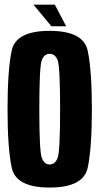

<svg xmlns="http://www.w3.org/2000/svg" viewBox="-20 -816 436 840"><path d="M197 4.5Q345.5 4.5 363.8 -82.5Q382 -169.5 382 -337.5Q382 -506.5 363.8 -593.8Q345.5 -681 197 -681Q49 -681 31 -594.2Q13 -507.5 13 -337.5Q13 -169.5 31.2 -82.5Q49.5 4.5 197 4.5ZM197 -96.5Q173.5 -96.5 162.8 -125.5Q152 -154.5 152 -337.5Q152 -524.5 162.8 -552.5Q173.5 -580.5 197 -580.5Q221.5 -580.5 232.2 -552.5Q243 -524.5 243 -337.5Q243 -154.5 232.2 -125.5Q221.5 -96.5 197 -96.5ZM205 -701H269.5L220 -795.5H126.5Z"/></svg>

Font: Anybody ExtraCondensed
Style: Bold
Weight: 700
Width: 2
Version: Version 1.113;gftools[0.9.25]